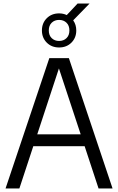

<svg xmlns="http://www.w3.org/2000/svg" viewBox="-20 -1070 670 1090"><path d="M11.5 0 260 -740H371L619 0H539.5L460.5 -240H169L90 0ZM191.5 -307.5H438L314.5 -681.5ZM315.5 -800.5Q273 -800.5 245.5 -828Q218 -855.5 218 -897Q218 -939 245.5 -966.5Q273 -994 315.5 -994Q339 -994 359 -984.5L420.5 -1050H488.5L395.5 -954.5Q413 -930 413 -897Q413 -855.5 385.5 -828Q358 -800.5 315.5 -800.5ZM315.5 -837.5Q341 -837.5 357.5 -853.5Q374 -869.5 374 -897Q374 -925 357.5 -941Q341 -957 315.5 -957Q290 -957 273.5 -941Q257 -925 257 -897Q257 -869.5 273.5 -853.5Q290 -837.5 315.5 -837.5Z"/></svg>

Font: Encode Sans SemiCondensed SemiCondensed
Style: Regular
Weight: 400
Width: 4
Designer: Multiple Designers
Foundry: Impallari Type
Version: Version 3.000; ttfautohint (v1.8.3) -l 8 -r 50 -G 200 -x 14 